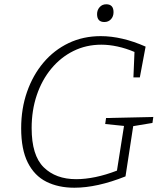

<svg xmlns="http://www.w3.org/2000/svg" viewBox="-20 -871 769 898"><path d="M328 7Q253 7 197 -21Q141 -49 110 -110.5Q79 -172 79 -271Q79 -363 106.5 -441.5Q134 -520 183.5 -578.5Q233 -637 301 -669.5Q369 -702 451 -702Q550 -702 661 -653L634 -509H604L609 -628Q569 -645 529.5 -653.5Q490 -662 454 -662Q383 -662 323.5 -632.5Q264 -603 220 -550Q176 -497 152 -426Q128 -355 128 -272Q128 -144 184.5 -88.5Q241 -33 336 -33Q379 -33 427 -43Q475 -53 527 -73L560 -282L472 -291L476 -319L697 -324L693 -296L603 -281L567 -46Q434 7 328 7ZM468 -768Q434 -768 434 -805Q434 -824 446 -837.5Q458 -851 477 -851Q511 -851 511 -814Q511 -794 499 -781Q487 -768 468 -768Z"/></svg>

Font: Bitter Light
Style: Italic
Weight: 300
Italic angle: -9°
Designer: Sol Matas, and Bitter project Authors
Foundry: Sol Matas
Version: Version 2.001